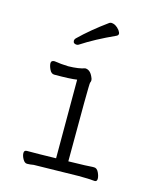

<svg xmlns="http://www.w3.org/2000/svg" viewBox="-108 -787 717 868"><g transform="rotate(15 250.0 -353.0)"><path d="M101 4Q90 4 81.5 -11Q73 -26 73 -39Q73 -52 86 -52Q141 -52 222 -54V-422Q191 -417 116 -417Q102 -417 94 -434Q86 -451 86 -463Q86 -476 102 -476Q133 -471 167 -470Q217 -471 244 -481Q267 -481 280 -452Q285 -442 285 -436Q285 -430 282 -423.5Q279 -417 279 -55Q375 -57 391 -59H399Q412 -59 420 -42.5Q428 -26 428 -13Q428 0 417 0Q391 -3 341 -3L132 1Q115 4 103 4ZM179 -574Q162 -574 162 -589Q162 -594 167 -600Q221 -653 297 -708L304 -710Q326 -710 344 -687Q351 -677 351 -671Q351 -664 343 -660Q251 -618 190 -578Q185 -574 179 -574Z"/></g></svg>

Font: LXGW WenKai Mono TC Light
Style: Regular
Weight: 300
Designer: LXGW / Fontworks Inc.
Foundry: LXGW / Fontworks Inc.
Version: Version 1.330